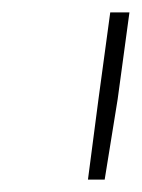

<svg xmlns="http://www.w3.org/2000/svg" viewBox="-20 -720 229 310"><path d="M189 -700 170 -560 149 -430H122L139 -560L158 -700Z"/></svg>

Font: Fivo Sans Thin
Style: Regular
Weight: 250
Foundry: Alexander Slobzheninov
Version: 1.0